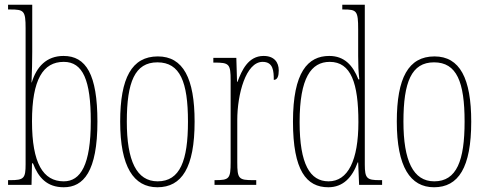

<svg xmlns="http://www.w3.org/2000/svg" viewBox="-20 -780 2056 810"><path d="M249 10C332 10 391 -56 391 -267C391 -466 343 -544 248 -544C176 -544 134 -498 114 -432H113C115 -475 116 -526 116 -561V-760H14V-740H23C81 -740 88 -735 88 -661V-87C88 -28 81 -20 24 -20H14V0H113L115 -91H119C142 -31 178 10 249 10ZM249 -15C162 -15 115 -91 115 -268C115 -445 162 -519 249 -519C330 -519 363 -441 363 -269C363 -84 320 -15 249 -15Z M644 10C747 10 801 -73 801 -267C801 -449 753 -542 646 -542C536 -542 487 -451 487 -267C487 -76 544 10 644 10ZM645 -15C556 -15 515 -102 515 -267C515 -434 549 -517 644 -517C740 -517 773 -434 773 -267C773 -103 740 -15 645 -15Z M885 0H1061V-20H1050C987 -20 981 -25 981 -96V-274C981 -382 1017 -519 1088 -519C1133 -519 1135 -480 1135 -443C1151 -443 1156 -460 1156 -483C1156 -517 1137 -544 1092 -544C1027 -544 1000 -483 982 -435H980L977 -536H880V-516H883C947 -516 953 -511 953 -440V-96C953 -25 947 -20 886 -20H885Z M1365 10C1427 10 1466 -31 1489 -95H1491L1495 0H1592V-20H1582C1528 -20 1519 -27 1519 -86V-760H1424V-740H1429C1485 -740 1491 -735 1491 -656V-544C1491 -509 1492 -476 1496 -445H1492C1469 -504 1433 -544 1369 -544C1279 -544 1216 -476 1216 -267C1216 -60 1273 10 1365 10ZM1366 -15C1288 -15 1244 -87 1244 -265C1244 -452 1293 -519 1371 -519C1461 -519 1492 -429 1492 -265C1492 -103 1448 -15 1366 -15Z M1811 10C1914 10 1968 -73 1968 -267C1968 -449 1920 -542 1813 -542C1703 -542 1654 -451 1654 -267C1654 -76 1711 10 1811 10ZM1812 -15C1723 -15 1682 -102 1682 -267C1682 -434 1716 -517 1811 -517C1907 -517 1940 -434 1940 -267C1940 -103 1907 -15 1812 -15Z"/></svg>

Font: Noto Serif Bengali ExtraCondensed Thin
Style: Regular
Weight: 100
Width: 2
Designer: Juan Bruce, Universal Thirst, Indian Type Foundry and the Monotype Design Team.
Foundry: Monotype Imaging Inc.
Version: Version 2.003